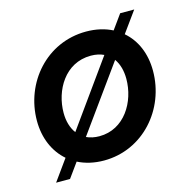

<svg xmlns="http://www.w3.org/2000/svg" viewBox="-90 -626 753 759"><g transform="rotate(-15 286.5 -246.0)"><path d="M255 9C414.5 9 533 -126 533 -284C533 -355 507.5 -413.5 462.5 -452L524 -537H466.5L424 -478C393.5 -493.5 357.5 -502 317 -502C155 -502 38.5 -366.5 38.5 -211C38.5 -139.5 65 -80 110 -41L48.5 44.5H105.5L148.5 -15C179 0.5 215 9 255 9ZM148.5 -214C148.5 -305 204 -405 310.5 -405C331 -405 348.5 -401 363.5 -394L173.5 -129C157 -151 148.5 -180.5 148.5 -214ZM209 -99.5 399.5 -364C415 -342.5 423 -313.5 423 -280.5C423 -186.5 364.5 -88.5 262 -88.5C242 -88.5 224 -92.5 209 -99.5Z"/></g></svg>

Font: HK Grotesk SemiBold
Style: Italic
Weight: 600
Italic angle: -16°
Designer: Alfredo Marco Pradil
Foundry: Hanken Design Co.
Version: Version 3.001;FEAKit 1.0